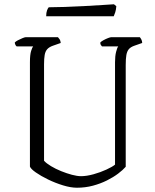

<svg xmlns="http://www.w3.org/2000/svg" viewBox="-20 -878 727 898"><path d="M340 0Q311 0 275 -11Q239 -22 205 -38.5Q171 -55 147.5 -71.5Q124 -88 120 -99V-587Q120 -622 125.5 -639.5Q131 -657 135 -661H58Q55 -663 52.5 -667.5Q50 -672 49 -679Q53 -684 63.5 -689.5Q74 -695 85 -699.5Q96 -704 100 -704H251Q255 -700 259 -694Q263 -688 264 -677L227 -664Q210 -658 201 -648Q192 -638 189 -621Q186 -604 186 -577V-126Q197 -114 218.5 -101Q240 -88 266 -77.5Q292 -67 316.5 -60.5Q341 -54 359 -54Q385 -54 417.5 -63Q450 -72 478 -85Q506 -98 518 -108V-587Q518 -616 523 -635.5Q528 -655 533 -661H457Q454 -664 451.5 -668Q449 -672 449 -679Q453 -684 464 -690Q475 -696 485.5 -700Q496 -704 500 -704H634Q637 -701 641 -693.5Q645 -686 645 -677L608 -664Q591 -658 582.5 -648Q574 -638 571 -620.5Q568 -603 568 -574V-98Q555 -83 532.5 -66Q510 -49 480 -34Q450 -19 414.5 -9.5Q379 0 340 0ZM196 -802Q196 -819 200 -829.5Q204 -840 208 -844Q238 -844 282.5 -845.5Q327 -847 373.5 -849.5Q420 -852 458 -854.5Q496 -857 513 -858L524 -849Q523 -833 519 -820.5Q515 -808 512 -802Z"/></svg>

Font: Texturina Medium 12pt Thin
Style: Regular
Weight: 250
Version: Version 1.002